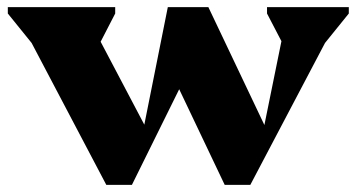

<svg xmlns="http://www.w3.org/2000/svg" viewBox="-20 -520 1003 540"><path d="M279 0 49 -437H103V-357L2 -482V-500H304V-482L240 -358H226V-473L404 -135H379L452 -500H558L567 -437L351 0ZM612 0 445 -351 472 -500H566L739 -136H717L790 -495V-384H782L731 -482V-500H961V-482L860 -357V-437H914L684 0Z"/></svg>

Font: Platypi Light ExtraBold
Style: Regular
Weight: 800
Version: Version 1.200